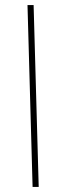

<svg xmlns="http://www.w3.org/2000/svg" viewBox="-20 -734 253 754"><path d="M108 0H132L112 -714H88Z"/></svg>

Font: Noto Sans Arabic UI SmCn Th
Style: Regular
Weight: 100
Width: 4
Designer: Monotype Design Team, Nadine Chahine and Nizar Qandah
Foundry: Monotype Imaging Inc.
Version: Version 2.010